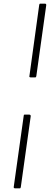

<svg xmlns="http://www.w3.org/2000/svg" viewBox="-20 -867 307 1052"><path d="M148 -443Q144 -443 142 -445Q140 -447 141 -449L195 -841Q196 -844 197 -845.5Q198 -847 201 -847H226Q231 -847 232.5 -844Q234 -841 233 -836L179 -450Q178 -446 177 -444.5Q176 -443 172 -443ZM63 165Q59 165 57 163Q55 161 55 159L110 -233Q110 -236 111 -237.5Q112 -239 115 -239H140Q145 -239 147 -236Q149 -233 148 -228L94 158Q93 162 92 163.5Q91 165 87 165Z"/></svg>

Font: Libre Franklin Thin
Style: Italic
Weight: 100
Italic angle: -8°
Designer: Pablo Impallari, Rodrigo Fuenzalida, Nhung Nguyen
Foundry: Impallari Type
Version: Version 3.000